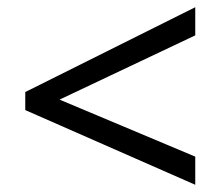

<svg xmlns="http://www.w3.org/2000/svg" viewBox="-20 -694 612 532"><path d="M521 -182 50 -389V-439L521 -674V-596L145 -418L521 -260Z"/></svg>

Font: Noto Sans Malayalam UI
Style: Regular
Weight: 400
Designer: Jelle Bosma - Monotype Design Team
Foundry: Monotype Imaging Inc.
Version: Version 2.104